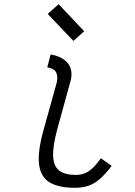

<svg xmlns="http://www.w3.org/2000/svg" viewBox="-20 -876 640 910"><path d="M335 14Q257 14 214.5 -12Q172 -38 165 -98.5Q158 -159 187 -262L249 -485Q255 -513 246.5 -532Q238 -551 204 -557L220 -618Q275 -608 300.5 -577.5Q326 -547 316 -498L251 -262Q229 -180 232 -133Q235 -86 262 -66.5Q289 -47 338 -47Q362 -47 380.5 -54Q399 -61 417.5 -78Q436 -95 458 -126L509 -90Q480 -51 453.5 -28Q427 -5 399 4.5Q371 14 335 14ZM328 -682 206 -810 258 -856 379 -728Z"/></svg>

Font: Victor Mono Thin Light
Style: Italic
Weight: 300
Italic angle: -12°
Monospace: yes
Version: Version 1.561;gftools[0.9.30]